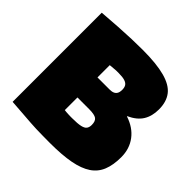

<svg xmlns="http://www.w3.org/2000/svg" viewBox="-182 -876 1051 1051"><g transform="rotate(45 343.5 -350.0)"><path d="M43 -5V-695Q106 -700 160 -703.5Q214 -707 260.5 -708.5Q307 -710 346 -710Q452 -710 517 -692.5Q582 -675 610.5 -638Q639 -601 639 -542Q639 -490 616.5 -453.5Q594 -417 542 -393V-391Q607 -370 642.5 -323Q678 -276 678 -211Q678 -151 661 -108.5Q644 -66 605.5 -40Q567 -14 503.5 -2Q440 10 346 10Q310 10 285 9.5Q260 9 239 8.5Q218 8 193 6Q168 4 132.5 1.5Q97 -1 43 -5ZM277 -428H371Q388 -428 399 -433Q410 -438 415.5 -448.5Q421 -459 421 -475Q421 -494 414 -505Q407 -516 390 -521.5Q373 -527 342 -527Q334 -527 327.5 -527Q321 -527 316 -526.5Q311 -526 305.5 -525.5Q300 -525 293 -524.5Q286 -524 277 -523ZM277 -175Q283 -174 291 -173.5Q299 -173 307.5 -172.5Q316 -172 323.5 -172Q331 -172 337 -172Q379 -172 401 -177Q423 -182 431 -193Q439 -204 439 -222Q439 -251 424 -262Q409 -273 367 -273H277Z"/></g></svg>

Font: Georama ExtraCondensed Thin Black
Style: Regular
Weight: 900
Version: Version 1.001